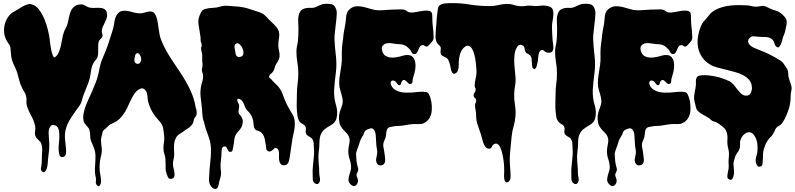

<svg xmlns="http://www.w3.org/2000/svg" viewBox="-20 -781 5096 1230"><path d="M93 -305Q88 -324 81 -339.5Q74 -355 66 -372Q55 -396 52.5 -415.5Q50 -435 48 -461Q48 -474 45.5 -481.5Q43 -489 39.5 -494.5Q36 -500 31.5 -506Q27 -512 22 -522Q9 -545 6.5 -572.5Q4 -600 11 -626.5Q18 -653 34 -675Q50 -697 74 -709Q86 -715 99 -723.5Q112 -732 125.5 -739.5Q139 -747 153 -752Q167 -757 180 -754Q208 -748 228.5 -721.5Q249 -695 263.5 -660.5Q278 -626 286.5 -590.5Q295 -555 298 -532Q298 -529 300.5 -508Q303 -487 307.5 -464.5Q312 -442 318.5 -425.5Q325 -409 333 -415Q347 -425 355.5 -444.5Q364 -464 369.5 -486.5Q375 -509 378.5 -531Q382 -553 387 -568Q392 -585 401 -600.5Q410 -616 414 -633Q419 -654 423 -675.5Q427 -697 436 -714.5Q445 -732 460.5 -742.5Q476 -753 503 -753Q513 -753 528.5 -743.5Q544 -734 555 -732Q572 -729 591 -730.5Q610 -732 626.5 -730Q643 -728 654.5 -718.5Q666 -709 666 -684Q666 -670 661 -657.5Q656 -645 649.5 -632.5Q643 -620 637.5 -607Q632 -594 632 -581Q632 -573 635.5 -564Q639 -555 636 -546Q632 -537 623.5 -530.5Q615 -524 612 -513Q609 -501 609 -489V-463Q609 -450 608.5 -437.5Q608 -425 604 -414Q601 -405 592.5 -396Q584 -387 579 -378Q571 -363 567 -346.5Q563 -330 561 -312Q556 -274 541 -238Q526 -202 513 -167Q507 -150 504.5 -137Q502 -124 492 -108L472 -80L452 -52Q436 -29 421.5 -3.5Q407 22 400 53Q394 80 396.5 108.5Q399 137 402 165Q403 173 403.5 182.5Q404 192 402.5 201Q401 210 396.5 217Q392 224 383 225Q367 228 361.5 213Q356 198 355.5 177Q355 156 357.5 135.5Q360 115 360 106Q360 91 359.5 71Q359 51 351 37Q344 25 328.5 20.5Q313 16 303 29Q291 45 291.5 70Q292 95 294 114Q298 156 293 193.5Q288 231 285 272Q285 277 282.5 288Q280 299 275.5 308Q271 317 264.5 321Q258 325 249 317Q241 309 242 299.5Q243 290 245 282Q248 261 248 240Q248 216 250 190.5Q252 165 245 141Q243 133 237.5 127Q232 121 226 115.5Q220 110 215 104Q210 98 207 90Q202 75 205 58Q208 41 205 26Q198 -7 181 -37.5Q164 -68 153 -100Q148 -117 149.5 -133Q151 -149 147 -166Q144 -180 135 -193.5Q126 -207 120 -221Q110 -241 104.5 -262Q99 -283 93 -305Z M616 -336Q624 -380 641.5 -418Q659 -456 673 -498L689 -548L705 -598Q708 -610 710 -622.5Q712 -635 714 -647Q716 -659 720.5 -670.5Q725 -682 733 -692Q746 -708 762.5 -711Q779 -714 796 -711Q813 -708 831.5 -702.5Q850 -697 868 -696Q886 -694 903 -699.5Q920 -705 934.5 -707Q949 -709 961 -703Q973 -697 982 -672Q988 -653 991 -634Q994 -615 996.5 -596.5Q999 -578 1002.5 -559Q1006 -540 1014 -521Q1028 -486 1046.5 -453.5Q1065 -421 1086 -389.5Q1107 -358 1128 -327Q1149 -296 1168 -263Q1180 -242 1191 -220.5Q1202 -199 1211 -176Q1216 -162 1220.5 -149Q1225 -136 1228 -122Q1230 -115 1230.5 -108.5Q1231 -102 1233 -95Q1234 -90 1236 -84.5Q1238 -79 1239 -74Q1241 -60 1239 -46Q1237 -39 1234 -35.5Q1231 -32 1227 -26Q1222 -17 1220.5 -7Q1219 3 1213 13Q1208 21 1201 28Q1194 35 1186 40Q1172 48 1160 57.5Q1148 67 1134 75Q1120 83 1113 92.5Q1106 102 1101 117Q1096 131 1095 146.5Q1094 162 1095 177.5Q1096 193 1096 208.5Q1096 224 1092 239Q1087 258 1088 273.5Q1089 289 1094 306Q1097 317 1098 334Q1099 351 1091 359Q1086 363 1077.5 364.5Q1069 366 1064 363Q1058 360 1054 349.5Q1050 339 1048 333Q1041 316 1041 300V266Q1041 250 1039.5 235Q1038 220 1033 205Q1027 188 1027 169.5Q1027 151 1030 133Q1034 114 1032 96Q1030 78 1028 59Q1026 48 1024.5 38.5Q1023 29 1018 20Q1013 9 1004.5 -1Q996 -11 988 -20Q979 -29 969 -44Q955 -63 946 -83Q937 -103 930 -126Q927 -135 926.5 -145Q926 -155 924.5 -165.5Q923 -176 921 -185Q919 -194 913 -201Q898 -220 881 -213.5Q864 -207 850 -192Q839 -179 830 -162.5Q821 -146 812.5 -128.5Q804 -111 796.5 -94Q789 -77 780 -63Q769 -46 756 -30.5Q743 -15 726 -4Q718 1 709.5 5Q701 9 693 13Q680 18 670.5 29Q661 40 650 48Q639 56 636.5 69.5Q634 83 630 96Q627 107 627 118.5Q627 130 628.5 142Q630 154 631.5 165.5Q633 177 632 188Q631 206 626.5 222Q622 238 620 255Q618 275 618 295Q618 315 622 334Q624 347 626.5 362.5Q629 378 626 392Q625 395 622 402Q619 409 615 411Q609 414 603 407.5Q597 401 595 396Q593 391 594 383.5Q595 376 595 370Q595 364 594 357.5Q593 351 591 344Q587 322 588 300.5Q589 279 590.5 257.5Q592 236 591.5 214.5Q591 193 584 172Q580 161 575.5 150.5Q571 140 566 129Q558 111 558 91.5Q558 72 553 52Q550 43 544.5 36Q539 29 533 22.5Q527 16 522 8.5Q517 1 515 -9Q511 -28 514.5 -49Q518 -70 525 -91Q532 -112 541 -131.5Q550 -151 558 -169Q577 -211 592.5 -250.5Q608 -290 616 -336ZM841 -394Q841 -379 854.5 -373.5Q868 -368 878 -380Q883 -386 884 -393.5Q885 -401 884 -409Q883 -414 880.5 -420.5Q878 -427 874 -432.5Q870 -438 864.5 -440Q859 -442 852 -437Q849 -435 847 -429.5Q845 -424 843.5 -417Q842 -410 841.5 -403.5Q841 -397 841 -394Z M1276 -318Q1271 -333 1275 -345Q1279 -357 1277 -374Q1274 -393 1275.5 -411.5Q1277 -430 1272 -449Q1270 -455 1269 -459Q1268 -463 1268 -470Q1268 -477 1270.5 -482Q1273 -487 1272 -494Q1271 -504 1268 -509.5Q1265 -515 1265 -526V-540Q1265 -546 1263 -553Q1260 -567 1258.5 -582Q1257 -597 1254 -611Q1251 -625 1250.5 -641Q1250 -657 1255 -671Q1260 -687 1268 -702.5Q1276 -718 1293 -723Q1317 -730 1342 -730.5Q1367 -731 1392 -739Q1415 -746 1440 -743.5Q1465 -741 1489 -740Q1531 -738 1566.5 -727Q1602 -716 1641 -703Q1661 -696 1673.5 -685.5Q1686 -675 1701 -658Q1708 -650 1717 -642Q1726 -634 1735 -625Q1744 -616 1751.5 -606.5Q1759 -597 1763 -588Q1772 -566 1767.5 -540Q1763 -514 1763 -491Q1763 -473 1767.5 -456Q1772 -439 1771 -421Q1770 -407 1764 -395Q1758 -383 1750 -372Q1742 -360 1739.5 -346.5Q1737 -333 1728 -321Q1723 -314 1716.5 -309.5Q1710 -305 1706 -297Q1701 -286 1708.5 -281Q1716 -276 1722 -268Q1734 -254 1748 -241.5Q1762 -229 1772 -214Q1783 -199 1789 -182.5Q1795 -166 1801 -150Q1811 -124 1824.5 -99Q1838 -74 1852 -51Q1865 -30 1867.5 -8.5Q1870 13 1867.5 35Q1865 57 1859.5 79Q1854 101 1851 124Q1847 148 1844 171.5Q1841 195 1837 219Q1835 228 1833.5 239Q1832 250 1828 259Q1824 268 1816 273.5Q1808 279 1795 278Q1786 277 1780.5 271.5Q1775 266 1772 258.5Q1769 251 1768 242.5Q1767 234 1767 227Q1767 221 1767.5 211.5Q1768 202 1766.5 192.5Q1765 183 1761 176Q1757 169 1748 167Q1741 165 1737 170Q1733 175 1728 179Q1721 185 1713 188.5Q1705 192 1697 187Q1686 182 1685.5 171Q1685 160 1683 150Q1680 135 1678 120Q1676 105 1670.5 92Q1665 79 1655.5 69.5Q1646 60 1630 56Q1620 54 1615 48Q1610 42 1607.5 34Q1605 26 1604.5 17Q1604 8 1603 0Q1599 -34 1576 -61Q1571 -67 1565 -72.5Q1559 -78 1555 -85Q1551 -92 1548.5 -99.5Q1546 -107 1543 -114Q1538 -124 1532.5 -133Q1527 -142 1516 -146Q1505 -151 1501.5 -146Q1498 -141 1502 -130Q1505 -121 1508.5 -116.5Q1512 -112 1512 -101Q1512 -92 1510.5 -85Q1509 -78 1508 -70Q1507 -56 1514 -48.5Q1521 -41 1527 -31Q1535 -19 1535.5 -6.5Q1536 6 1532 20Q1527 37 1517.5 47.5Q1508 58 1497 72Q1483 91 1480.5 117Q1478 143 1473 166Q1471 174 1469.5 182Q1468 190 1457 192Q1448 193 1443.5 186.5Q1439 180 1436 172.5Q1433 165 1428.5 160Q1424 155 1414 158Q1404 161 1401.5 174Q1399 187 1399 196Q1399 220 1395.5 244Q1392 268 1393 291Q1394 304 1395.5 316.5Q1397 329 1395 342Q1393 356 1388.5 369Q1384 382 1382 396Q1380 407 1375.5 418.5Q1371 430 1357 429Q1346 428 1338 419.5Q1330 411 1325 401Q1318 385 1319 365.5Q1320 346 1321 329Q1322 303 1325 277Q1328 251 1330 225.5Q1332 200 1331.5 174Q1331 148 1325 122Q1320 104 1313.5 86.5Q1307 69 1301 52Q1295 35 1291.5 19Q1288 3 1282 -14Q1277 -31 1276.5 -48.5Q1276 -66 1274 -84Q1270 -121 1265.5 -158.5Q1261 -196 1269 -232Q1270 -235 1270 -237.5Q1270 -240 1271 -242Q1278 -262 1280.5 -280Q1283 -298 1276 -318ZM1487 -451Q1488 -443 1490 -434Q1492 -425 1498 -420Q1504 -415 1515 -416Q1526 -417 1531 -422Q1539 -428 1539.5 -439.5Q1540 -451 1538 -460Q1536 -466 1531.5 -475.5Q1527 -485 1520 -492.5Q1513 -500 1505 -503Q1497 -506 1489 -499Q1480 -491 1483 -475.5Q1486 -460 1487 -451Z M1891 -311Q1891 -347 1885 -381.5Q1879 -416 1879 -452Q1879 -470 1883 -487Q1887 -504 1889 -522Q1891 -542 1891.5 -561.5Q1892 -581 1892 -601Q1892 -618 1890.5 -638.5Q1889 -659 1892 -677Q1895 -695 1904.5 -709Q1914 -723 1936 -728Q1953 -732 1970.5 -730.5Q1988 -729 2005 -737Q2022 -745 2036.5 -751Q2051 -757 2071 -757Q2089 -757 2105 -753.5Q2121 -750 2130 -730Q2138 -714 2137.5 -695Q2137 -676 2135 -659Q2132 -639 2130.5 -619Q2129 -599 2126 -579Q2122 -552 2123 -526Q2124 -500 2126.5 -474Q2129 -448 2132 -422Q2135 -396 2135 -369Q2135 -342 2131.5 -314.5Q2128 -287 2125 -260Q2122 -233 2120.5 -206Q2119 -179 2123 -151Q2126 -129 2132.5 -108Q2139 -87 2140 -66Q2141 -45 2136 -24Q2131 -3 2114 11Q2105 18 2095.5 23.5Q2086 29 2076.5 35Q2067 41 2058.5 48Q2050 55 2043 66Q2032 83 2029 101.5Q2026 120 2026 140Q2026 162 2023 182.5Q2020 203 2020 225Q2020 250 2022.5 274Q2025 298 2025 323Q2025 339 2029 357Q2033 375 2025 389Q2018 400 2007 397.5Q1996 395 1990 386Q1983 376 1983.5 359.5Q1984 343 1983 332Q1982 311 1984 290.5Q1986 270 1988 249Q1990 229 1991.5 210.5Q1993 192 1991 172Q1990 156 1989.5 139.5Q1989 123 1980 109Q1976 103 1970 99.5Q1964 96 1957.5 92Q1951 88 1946 83.5Q1941 79 1939 70Q1937 61 1939.5 51Q1942 41 1938 33Q1933 20 1920.5 14.5Q1908 9 1900 -2Q1889 -16 1886 -35.5Q1883 -55 1882 -72Q1880 -98 1881 -124.5Q1882 -151 1882 -177Q1882 -211 1886.5 -244Q1891 -277 1891 -311Z M2167 -363Q2171 -391 2170 -419.5Q2169 -448 2171 -477Q2172 -491 2174 -505L2178 -533Q2180 -559 2184 -582Q2188 -605 2193 -630Q2195 -643 2195.5 -655.5Q2196 -668 2198 -680Q2200 -692 2205 -703Q2210 -714 2221 -723Q2242 -740 2265 -741Q2288 -742 2312 -736Q2336 -730 2360 -722.5Q2384 -715 2406 -715Q2432 -715 2460.5 -717.5Q2489 -720 2517 -720Q2531 -720 2545.5 -721Q2560 -722 2572 -718Q2583 -714 2589 -708.5Q2595 -703 2608 -701Q2622 -699 2645.5 -704Q2669 -709 2691.5 -712Q2714 -715 2731 -711Q2748 -707 2749 -685Q2750 -668 2750 -651.5Q2750 -635 2752 -618Q2757 -580 2758 -542Q2759 -528 2748 -514.5Q2737 -501 2727 -491Q2723 -487 2719.5 -484.5Q2716 -482 2710 -483Q2704 -484 2700 -488Q2696 -492 2690 -492Q2676 -492 2670 -482Q2664 -472 2659.5 -460.5Q2655 -449 2648.5 -440.5Q2642 -432 2627 -436Q2621 -438 2618 -444Q2615 -450 2612 -455Q2609 -461 2605 -465L2596 -474Q2573 -498 2538 -498Q2525 -498 2510.5 -500.5Q2496 -503 2481.5 -504.5Q2467 -506 2454.5 -503Q2442 -500 2433 -490Q2425 -481 2426 -467.5Q2427 -454 2433 -443Q2440 -428 2453.5 -421Q2467 -414 2482.5 -412.5Q2498 -411 2514 -413.5Q2530 -416 2543 -419Q2552 -422 2563.5 -425Q2575 -428 2586 -428.5Q2597 -429 2607 -426.5Q2617 -424 2625 -415Q2636 -402 2639.5 -385Q2643 -368 2641.5 -350Q2640 -332 2635.5 -314.5Q2631 -297 2626 -282Q2623 -271 2622.5 -258Q2622 -245 2609 -243Q2601 -242 2594.5 -249Q2588 -256 2581.5 -262Q2575 -268 2568 -269Q2561 -270 2553 -257Q2550 -252 2549.5 -246.5Q2549 -241 2544 -237Q2539 -234 2535.5 -235Q2532 -236 2528.5 -240Q2525 -244 2522 -248Q2519 -252 2517 -255Q2511 -263 2499.5 -265Q2488 -267 2483 -255Q2481 -248 2484 -240Q2487 -232 2490 -227Q2500 -212 2515 -203.5Q2530 -195 2546.5 -191.5Q2563 -188 2581 -187.5Q2599 -187 2615 -188Q2640 -190 2664.5 -192.5Q2689 -195 2714 -191H2712Q2722 -188 2728 -177Q2735 -163 2739.5 -146Q2744 -129 2745.5 -111Q2747 -93 2746 -75Q2745 -57 2740 -43Q2728 -8 2697 7Q2688 12 2679.5 13Q2671 14 2660 14Q2651 14 2642.5 13.5Q2634 13 2624 14Q2600 16 2575.5 21Q2551 26 2526 26Q2512 26 2499 29Q2488 31 2478 33Q2468 35 2461 46Q2455 57 2454.5 70Q2454 83 2451 95Q2449 106 2443.5 116.5Q2438 127 2436 138Q2434 150 2436.5 162.5Q2439 175 2441 186Q2443 195 2443.5 204.5Q2444 214 2446 224Q2447 231 2447.5 239Q2448 247 2447 254Q2445 265 2438 271Q2431 277 2422.5 278.5Q2414 280 2405.5 276Q2397 272 2393 262Q2387 248 2390.5 233.5Q2394 219 2396 205Q2398 189 2395 175.5Q2392 162 2391 147Q2390 139 2390 132Q2390 125 2389 117Q2388 109 2388 99Q2388 89 2386.5 79Q2385 69 2381.5 60.5Q2378 52 2371 46Q2363 39 2353 41.5Q2343 44 2334 48Q2318 54 2313.5 68.5Q2309 83 2300 96Q2289 113 2284 131Q2279 149 2271 169Q2269 176 2266.5 182.5Q2264 189 2262 196Q2260 205 2261.5 215.5Q2263 226 2263 237Q2263 253 2268 273Q2270 284 2273.5 295.5Q2277 307 2272 318Q2269 326 2266 331Q2263 336 2265 346Q2266 352 2269 358Q2272 364 2273 371Q2275 379 2271 390Q2267 401 2260 406Q2250 414 2240.5 410Q2231 406 2224 398Q2211 383 2212.5 367.5Q2214 352 2219 335Q2223 322 2226.5 310.5Q2230 299 2229 285Q2228 269 2224.5 255Q2221 241 2216 226Q2207 192 2215 155Q2217 143 2219 131.5Q2221 120 2219 108Q2214 85 2200 71.5Q2186 58 2172 41Q2158 24 2154 2.5Q2150 -19 2152 -40Q2154 -54 2158.5 -68.5Q2163 -83 2168 -96Q2175 -113 2175.5 -127.5Q2176 -142 2172 -159Q2167 -181 2160 -202.5Q2153 -224 2153 -247Q2153 -276 2158 -305Q2163 -334 2167 -363Z M2773 -603Q2776 -627 2777 -651Q2778 -675 2782 -699Q2784 -708 2784.5 -719.5Q2785 -731 2790 -739Q2796 -749 2808 -753.5Q2820 -758 2833.5 -759.5Q2847 -761 2860 -761H2884Q2912 -761 2939.5 -758.5Q2967 -756 2994 -751Q3055 -742 3117 -742Q3145 -742 3170 -748Q3195 -754 3222 -756Q3248 -757 3272.5 -749Q3297 -741 3324 -741Q3335 -741 3345.5 -743Q3356 -745 3367 -745Q3382 -745 3397 -743Q3412 -741 3427 -743Q3441 -745 3453.5 -745.5Q3466 -746 3480 -744Q3507 -740 3516.5 -727.5Q3526 -715 3525 -688Q3524 -668 3520 -648Q3516 -628 3516 -608Q3516 -587 3517.5 -566Q3519 -545 3520 -524Q3521 -510 3524 -491Q3527 -472 3522 -459Q3517 -445 3502 -443.5Q3487 -442 3475 -448Q3468 -452 3462 -457.5Q3456 -463 3446 -459Q3439 -456 3435.5 -448Q3432 -440 3430 -430Q3428 -420 3427.5 -410Q3427 -400 3426 -393Q3425 -389 3423 -377.5Q3421 -366 3417.5 -355.5Q3414 -345 3408 -340Q3402 -335 3394 -345Q3389 -350 3388.5 -363Q3388 -376 3387 -384Q3385 -396 3385 -406Q3385 -416 3377 -425Q3369 -434 3359 -437.5Q3349 -441 3344 -454Q3342 -460 3341.5 -465Q3341 -470 3340 -474.5Q3339 -479 3336.5 -483Q3334 -487 3328 -490Q3311 -499 3300.5 -489.5Q3290 -480 3284 -463.5Q3278 -447 3276 -428.5Q3274 -410 3274 -401Q3274 -373 3277 -345.5Q3280 -318 3282 -290Q3285 -261 3280 -234.5Q3275 -208 3274 -179Q3273 -144 3279 -108.5Q3285 -73 3282 -37Q3280 -4 3270.5 27.5Q3261 59 3258 91Q3256 114 3253.5 136.5Q3251 159 3249 182Q3247 206 3246 229Q3245 252 3247 278Q3248 298 3250 319Q3252 340 3250 360Q3250 366 3246 373Q3242 380 3237 384Q3232 388 3226 387.5Q3220 387 3215 379Q3209 368 3209 347Q3209 326 3210 314Q3210 307 3209.5 288.5Q3209 270 3206 248Q3203 226 3198 203.5Q3193 181 3185.5 164.5Q3178 148 3167 141.5Q3156 135 3141 145Q3136 148 3133.5 154Q3131 160 3128 164.5Q3125 169 3120 171Q3115 173 3105 170Q3093 166 3086.5 155.5Q3080 145 3075.5 132Q3071 119 3068 105.5Q3065 92 3062 83Q3051 50 3040.5 20.5Q3030 -9 3030 -45Q3030 -61 3026.5 -77Q3023 -93 3023 -107Q3023 -115 3027.5 -123.5Q3032 -132 3030 -141Q3029 -149 3022.5 -153Q3016 -157 3014 -168Q3013 -179 3019.5 -186.5Q3026 -194 3027 -204Q3028 -213 3024.5 -219.5Q3021 -226 3021 -234Q3021 -250 3025.5 -269.5Q3030 -289 3032 -309Q3033 -316 3032 -336.5Q3031 -357 3028 -381.5Q3025 -406 3019 -430Q3013 -454 3003.5 -469.5Q2994 -485 2980 -488Q2966 -491 2948 -472Q2941 -465 2935.5 -454.5Q2930 -444 2926.5 -432Q2923 -420 2921 -408Q2919 -396 2919 -386V-367Q2919 -357 2917.5 -346.5Q2916 -336 2912.5 -327Q2909 -318 2901 -313Q2890 -305 2883 -310Q2876 -315 2872.5 -325Q2869 -335 2867 -347Q2865 -359 2863 -366Q2859 -379 2854 -392.5Q2849 -406 2835 -413Q2820 -420 2811 -425.5Q2802 -431 2802 -451Q2802 -458 2803.5 -465Q2805 -472 2803 -478Q2801 -485 2795 -489.5Q2789 -494 2785 -499Q2769 -520 2770 -549.5Q2771 -579 2773 -603Z M3548 -311Q3548 -347 3542 -381.5Q3536 -416 3536 -452Q3536 -470 3540 -487Q3544 -504 3546 -522Q3548 -542 3548.5 -561.5Q3549 -581 3549 -601Q3549 -618 3547.5 -638.5Q3546 -659 3549 -677Q3552 -695 3561.5 -709Q3571 -723 3593 -728Q3610 -732 3627.5 -730.5Q3645 -729 3662 -737Q3679 -745 3693.5 -751Q3708 -757 3728 -757Q3746 -757 3762 -753.5Q3778 -750 3787 -730Q3795 -714 3794.5 -695Q3794 -676 3792 -659Q3789 -639 3787.5 -619Q3786 -599 3783 -579Q3779 -552 3780 -526Q3781 -500 3783.5 -474Q3786 -448 3789 -422Q3792 -396 3792 -369Q3792 -342 3788.5 -314.5Q3785 -287 3782 -260Q3779 -233 3777.5 -206Q3776 -179 3780 -151Q3783 -129 3789.5 -108Q3796 -87 3797 -66Q3798 -45 3793 -24Q3788 -3 3771 11Q3762 18 3752.5 23.5Q3743 29 3733.5 35Q3724 41 3715.5 48Q3707 55 3700 66Q3689 83 3686 101.5Q3683 120 3683 140Q3683 162 3680 182.5Q3677 203 3677 225Q3677 250 3679.5 274Q3682 298 3682 323Q3682 339 3686 357Q3690 375 3682 389Q3675 400 3664 397.5Q3653 395 3647 386Q3640 376 3640.5 359.5Q3641 343 3640 332Q3639 311 3641 290.5Q3643 270 3645 249Q3647 229 3648.5 210.5Q3650 192 3648 172Q3647 156 3646.5 139.5Q3646 123 3637 109Q3633 103 3627 99.5Q3621 96 3614.5 92Q3608 88 3603 83.5Q3598 79 3596 70Q3594 61 3596.5 51Q3599 41 3595 33Q3590 20 3577.5 14.5Q3565 9 3557 -2Q3546 -16 3543 -35.5Q3540 -55 3539 -72Q3537 -98 3538 -124.5Q3539 -151 3539 -177Q3539 -211 3543.5 -244Q3548 -277 3548 -311Z M3824 -363Q3828 -391 3827 -419.5Q3826 -448 3828 -477Q3829 -491 3831 -505L3835 -533Q3837 -559 3841 -582Q3845 -605 3850 -630Q3852 -643 3852.5 -655.5Q3853 -668 3855 -680Q3857 -692 3862 -703Q3867 -714 3878 -723Q3899 -740 3922 -741Q3945 -742 3969 -736Q3993 -730 4017 -722.5Q4041 -715 4063 -715Q4089 -715 4117.5 -717.5Q4146 -720 4174 -720Q4188 -720 4202.5 -721Q4217 -722 4229 -718Q4240 -714 4246 -708.5Q4252 -703 4265 -701Q4279 -699 4302.5 -704Q4326 -709 4348.5 -712Q4371 -715 4388 -711Q4405 -707 4406 -685Q4407 -668 4407 -651.5Q4407 -635 4409 -618Q4414 -580 4415 -542Q4416 -528 4405 -514.5Q4394 -501 4384 -491Q4380 -487 4376.5 -484.5Q4373 -482 4367 -483Q4361 -484 4357 -488Q4353 -492 4347 -492Q4333 -492 4327 -482Q4321 -472 4316.5 -460.5Q4312 -449 4305.5 -440.5Q4299 -432 4284 -436Q4278 -438 4275 -444Q4272 -450 4269 -455Q4266 -461 4262 -465L4253 -474Q4230 -498 4195 -498Q4182 -498 4167.5 -500.5Q4153 -503 4138.5 -504.5Q4124 -506 4111.5 -503Q4099 -500 4090 -490Q4082 -481 4083 -467.5Q4084 -454 4090 -443Q4097 -428 4110.5 -421Q4124 -414 4139.5 -412.5Q4155 -411 4171 -413.5Q4187 -416 4200 -419Q4209 -422 4220.5 -425Q4232 -428 4243 -428.5Q4254 -429 4264 -426.5Q4274 -424 4282 -415Q4293 -402 4296.5 -385Q4300 -368 4298.5 -350Q4297 -332 4292.5 -314.5Q4288 -297 4283 -282Q4280 -271 4279.5 -258Q4279 -245 4266 -243Q4258 -242 4251.5 -249Q4245 -256 4238.5 -262Q4232 -268 4225 -269Q4218 -270 4210 -257Q4207 -252 4206.5 -246.5Q4206 -241 4201 -237Q4196 -234 4192.5 -235Q4189 -236 4185.5 -240Q4182 -244 4179 -248Q4176 -252 4174 -255Q4168 -263 4156.5 -265Q4145 -267 4140 -255Q4138 -248 4141 -240Q4144 -232 4147 -227Q4157 -212 4172 -203.5Q4187 -195 4203.5 -191.5Q4220 -188 4238 -187.5Q4256 -187 4272 -188Q4297 -190 4321.5 -192.5Q4346 -195 4371 -191H4369Q4379 -188 4385 -177Q4392 -163 4396.5 -146Q4401 -129 4402.5 -111Q4404 -93 4403 -75Q4402 -57 4397 -43Q4385 -8 4354 7Q4345 12 4336.5 13Q4328 14 4317 14Q4308 14 4299.5 13.5Q4291 13 4281 14Q4257 16 4232.5 21Q4208 26 4183 26Q4169 26 4156 29Q4145 31 4135 33Q4125 35 4118 46Q4112 57 4111.5 70Q4111 83 4108 95Q4106 106 4100.5 116.5Q4095 127 4093 138Q4091 150 4093.5 162.5Q4096 175 4098 186Q4100 195 4100.5 204.5Q4101 214 4103 224Q4104 231 4104.5 239Q4105 247 4104 254Q4102 265 4095 271Q4088 277 4079.5 278.5Q4071 280 4062.5 276Q4054 272 4050 262Q4044 248 4047.5 233.5Q4051 219 4053 205Q4055 189 4052 175.5Q4049 162 4048 147Q4047 139 4047 132Q4047 125 4046 117Q4045 109 4045 99Q4045 89 4043.5 79Q4042 69 4038.5 60.5Q4035 52 4028 46Q4020 39 4010 41.5Q4000 44 3991 48Q3975 54 3970.5 68.5Q3966 83 3957 96Q3946 113 3941 131Q3936 149 3928 169Q3926 176 3923.5 182.5Q3921 189 3919 196Q3917 205 3918.5 215.5Q3920 226 3920 237Q3920 253 3925 273Q3927 284 3930.5 295.5Q3934 307 3929 318Q3926 326 3923 331Q3920 336 3922 346Q3923 352 3926 358Q3929 364 3930 371Q3932 379 3928 390Q3924 401 3917 406Q3907 414 3897.5 410Q3888 406 3881 398Q3868 383 3869.5 367.5Q3871 352 3876 335Q3880 322 3883.5 310.5Q3887 299 3886 285Q3885 269 3881.5 255Q3878 241 3873 226Q3864 192 3872 155Q3874 143 3876 131.5Q3878 120 3876 108Q3871 85 3857 71.5Q3843 58 3829 41Q3815 24 3811 2.5Q3807 -19 3809 -40Q3811 -54 3815.5 -68.5Q3820 -83 3825 -96Q3832 -113 3832.5 -127.5Q3833 -142 3829 -159Q3824 -181 3817 -202.5Q3810 -224 3810 -247Q3810 -276 3815 -305Q3820 -334 3824 -363Z M4470 -613Q4478 -633 4493.5 -649.5Q4509 -666 4522 -683Q4537 -703 4560 -716Q4583 -729 4611 -736.5Q4639 -744 4669 -746.5Q4699 -749 4726 -748Q4745 -747 4760.5 -747Q4776 -747 4794 -742Q4820 -735 4849 -741Q4870 -746 4884 -740Q4898 -734 4914 -726Q4931 -718 4948 -713.5Q4965 -709 4979 -699Q4996 -686 5008 -671.5Q5020 -657 5020 -639Q5020 -627 5017 -615Q5014 -603 5012 -591Q5010 -579 5006 -567.5Q5002 -556 4997 -545Q4995 -540 4991.5 -525.5Q4988 -511 4982.5 -498Q4977 -485 4969 -479Q4961 -473 4949 -487Q4944 -492 4942.5 -499.5Q4941 -507 4939 -512Q4930 -532 4907 -540Q4890 -545 4871.5 -544.5Q4853 -544 4836 -546Q4820 -548 4806 -548.5Q4792 -549 4781 -536Q4772 -526 4772.5 -516Q4773 -506 4779 -498Q4785 -490 4794.5 -483.5Q4804 -477 4814 -473Q4847 -460 4878 -447Q4909 -434 4939 -417Q4959 -406 4976.5 -395Q4994 -384 5005 -366Q5013 -352 5021 -341.5Q5029 -331 5029 -314Q5029 -294 5035 -275.5Q5041 -257 5047 -239Q5054 -219 5049.5 -200Q5045 -181 5045 -161Q5045 -123 5035 -89Q5025 -55 5008 -21Q5003 -12 4997.5 -2.5Q4992 7 4984 15Q4979 21 4970.5 25Q4962 29 4956 35Q4948 43 4944 53.5Q4940 64 4935 72Q4930 83 4921.5 91.5Q4913 100 4906 108Q4893 124 4886 139.5Q4879 155 4874 172Q4868 192 4868 212Q4868 232 4866 253Q4865 261 4864 272Q4863 283 4849 286Q4838 289 4833 282.5Q4828 276 4825 268Q4821 258 4821 248Q4821 238 4823 229Q4825 220 4828 210.5Q4831 201 4832 190Q4835 165 4831 136Q4827 107 4810 84Q4798 68 4783.5 66.5Q4769 65 4756 73Q4743 81 4734 94.5Q4725 108 4722 121Q4720 134 4721 149Q4722 164 4716 177Q4710 190 4701.5 200.5Q4693 211 4689 225Q4684 241 4680.5 254.5Q4677 268 4680 285Q4682 301 4682.5 318Q4683 335 4678 351Q4676 359 4669.5 367Q4663 375 4649 367Q4639 362 4639.5 349Q4640 336 4642 328Q4645 314 4647 301.5Q4649 289 4648 274Q4646 250 4649 226Q4652 202 4647 178Q4645 170 4643 161Q4641 152 4640 142Q4639 126 4640 110.5Q4641 95 4639 81Q4637 67 4629.5 53.5Q4622 40 4605 27Q4597 21 4588.5 14.5Q4580 8 4572 4Q4562 -1 4552.5 -3Q4543 -5 4535 -13Q4523 -25 4507.5 -33Q4492 -41 4478 -49.5Q4464 -58 4452.5 -68.5Q4441 -79 4438 -95Q4434 -112 4429.5 -130.5Q4425 -149 4427 -166Q4430 -192 4435 -214Q4440 -236 4438 -262Q4437 -273 4443.5 -284.5Q4450 -296 4469 -298Q4490 -301 4514.5 -298.5Q4539 -296 4564 -291Q4589 -286 4612 -277.5Q4635 -269 4654 -260Q4668 -253 4679.5 -239Q4691 -225 4702 -210.5Q4713 -196 4725 -184Q4737 -172 4752 -169Q4776 -165 4786.5 -181Q4797 -197 4797 -217Q4797 -246 4782 -265.5Q4767 -285 4743 -298Q4719 -311 4689 -319.5Q4659 -328 4629.5 -335Q4600 -342 4573.5 -349Q4547 -356 4530 -367Q4495 -388 4476.5 -416.5Q4458 -445 4452 -477.5Q4446 -510 4451.5 -545Q4457 -580 4470 -613Z"/></svg>

Font: Double Feature
Style: Regular
Weight: 400
Designer: David Shetterly
Foundry: David Shetterly
Version: Version 2.100 1997 initial release